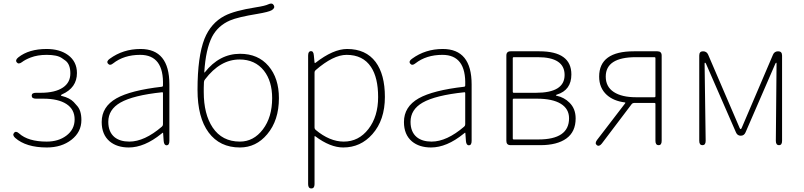

<svg xmlns="http://www.w3.org/2000/svg" viewBox="-20 -815 4515 1078"><path d="M243 13Q126 13 65 -41Q48 -57 59 -69Q69 -82 87 -66Q138 -20 242 -20Q308 -20 352 -53Q399 -88 399 -144.5Q399 -201 353 -231Q307 -261 223 -261H182Q158 -261 158 -278Q158 -294 182 -294H208Q290 -294 334 -324Q375 -352 375 -403Q375 -454 347 -475Q337 -482 327 -489Q301 -507 242 -507Q191 -507 152 -492Q121 -480 103 -466Q84 -452 74 -465Q64 -478 83 -493Q142 -540 242 -540Q315 -540 362 -506Q412 -469 412 -405Q412 -322 328 -285Q322 -282 322 -279.5Q322 -277 328 -276Q372 -265 394 -242Q402 -233 410 -224Q437 -197 437 -141Q437 -74 381.5 -30.5Q326 13 243 13Z M703 13Q637 13 596 -21Q551 -59 551 -130Q551 -216 634 -263Q714 -308 889 -328Q895 -329 895 -335Q901 -507 767 -507Q676 -507 615 -459Q597 -444 586 -458Q576 -471 596 -485Q671 -540 769 -540Q931 -540 931 -341V-24Q931 0 916 1Q901 1 899 -23L896 -65Q896 -70 894.5 -70Q893 -70 886 -64Q791 13 703 13ZM706 -20Q791 -20 889 -104Q895 -109 895 -117V-293Q895 -298 890 -297Q728 -280 656 -239Q588 -200 588 -131Q588 -74 623 -45Q654 -20 706 -20Z M1327 13Q1214 13 1151.5 -71Q1089 -155 1089 -311Q1089 -497 1128 -597Q1164 -686 1241 -726Q1296 -755 1417 -774Q1469 -782 1487 -791Q1508 -801 1517 -786Q1526 -770 1506 -758Q1490 -748 1425 -737Q1315 -719 1271 -700Q1204 -671 1171 -609Q1135 -539 1127 -410Q1127 -405 1130 -409Q1212 -513 1328 -513Q1429 -513 1487.5 -444.5Q1546 -376 1546 -264Q1546 -139 1480 -61Q1418 13 1327 13ZM1327 -20Q1404 -20 1456 -88.5Q1508 -157 1508 -264Q1508 -359 1462 -418Q1412 -481 1325 -481Q1216 -481 1131 -369Q1125 -362 1125 -353L1124 -322Q1124 -310 1124 -298Q1124 -174 1174 -99Q1227 -20 1327 -20Z M1728 243Q1710 243 1710 219V-503Q1710 -527 1725 -528Q1740 -529 1742 -505L1746 -464Q1747 -459 1751 -462Q1851 -540 1929 -540Q2034 -540 2089 -467Q2141 -397 2141 -271Q2141 -141 2071 -62Q2005 13 1907 13Q1834 13 1750 -50Q1746 -53 1746 -48V219Q1746 243 1728 243ZM1910 -20Q1994 -20 2048.5 -90.5Q2103 -161 2103 -270Q2103 -379 2063 -439Q2018 -507 1926 -507Q1851 -507 1752 -421Q1746 -416 1746 -408V-99Q1746 -91 1752 -86Q1831 -20 1910 -20Z M2400 13Q2334 13 2293 -21Q2248 -59 2248 -130Q2248 -216 2331 -263Q2411 -308 2586 -328Q2592 -329 2592 -335Q2598 -507 2464 -507Q2373 -507 2312 -459Q2294 -444 2283 -458Q2273 -471 2293 -485Q2368 -540 2466 -540Q2628 -540 2628 -341V-24Q2628 0 2613 1Q2598 1 2596 -23L2593 -65Q2593 -70 2591.5 -70Q2590 -70 2583 -64Q2488 13 2400 13ZM2403 -20Q2488 -20 2586 -104Q2592 -109 2592 -117V-293Q2592 -298 2587 -297Q2425 -280 2353 -239Q2285 -200 2285 -131Q2285 -74 2320 -45Q2351 -20 2403 -20Z M2847 0Q2823 0 2823 -24V-503Q2823 -527 2847 -527H3008Q3188 -527 3188 -397Q3188 -309 3107 -284Q3101 -282 3101 -280Q3101 -278 3107 -277Q3148 -268 3177 -239Q3212 -205 3212 -150Q3212 -75 3160 -37.5Q3108 0 3014 0ZM2859 -37Q2859 -32 2864 -32H3003Q3175 -32 3175 -151Q3175 -204 3128.5 -232.5Q3082 -261 2994 -261H2864Q2859 -261 2859 -256ZM2859 -299Q2859 -294 2864 -294H2989Q3150 -294 3150 -394Q3150 -494 2999 -494H2864Q2859 -494 2859 -489Z M3331 0Q3318 -10 3332 -29L3490 -235Q3493 -239 3488 -240Q3425 -248 3387 -282Q3344 -321 3344 -385Q3344 -527 3539 -527H3671Q3695 -527 3695 -503V-24Q3695 0 3678 0Q3660 0 3660 -24V-232Q3660 -237 3655 -237H3540Q3532 -237 3527 -231L3359 -9Q3344 10 3331 0ZM3551 -269H3655Q3660 -269 3660 -274V-489Q3660 -494 3655 -494H3551Q3381 -494 3381 -385Q3381 -328 3426 -298.5Q3471 -269 3551 -269Z M3924 0Q3906 0 3906 -24V-503Q3906 -527 3927 -527Q3948 -527 3956 -508L4133 -96Q4136 -90 4138.5 -90Q4141 -90 4144 -96L4320 -508Q4328 -527 4349 -527Q4371 -527 4371 -503V-24Q4371 0 4354 0Q4336 0 4336 -24L4340 -458Q4340 -463 4338 -463Q4336 -463 4333 -457L4166 -72Q4158 -53 4139 -53Q4120 -53 4112 -72L3944 -457Q3941 -463 3938.5 -463Q3936 -463 3936 -458L3942 -24Q3942 0 3924 0Z"/></svg>

Font: Resource Han Rounded KR ExtraLight
Style: Regular
Weight: 250
Designer: Cyano Hao (round all glyphs); Ryoko NISHIZUKA 西塚涼子 (kana, bopomofo & ideographs); Paul D. Hunt (Latin, Greek & Cyrillic)
Foundry: Cyano Hao
Version: 0.990